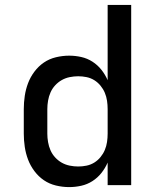

<svg xmlns="http://www.w3.org/2000/svg" viewBox="-20 -755 640 783"><path d="M262 8Q235 8 208 1.5Q181 -5 159 -20Q137 -35 120.5 -57Q104 -79 94.5 -104Q85 -129 81 -156Q77 -183 77 -210V-310Q77 -337 81 -364Q85 -391 94.5 -416Q104 -441 120.5 -463Q137 -485 159 -500Q181 -515 208 -521.5Q235 -528 262 -528Q287 -528 311.5 -522.5Q336 -517 357 -503.5Q378 -490 393.5 -470.5Q409 -451 419 -428V-735H515V0H419V-92Q409 -69 393.5 -49.5Q378 -30 357 -16.5Q336 -3 311.5 2.5Q287 8 262 8ZM299 -76Q316 -76 333 -79.5Q350 -83 364.5 -92Q379 -101 390 -114.5Q401 -128 407.5 -143.5Q414 -159 416.5 -176Q419 -193 419 -210V-310Q419 -327 416.5 -344Q414 -361 407.5 -376.5Q401 -392 390 -405.5Q379 -419 364.5 -428Q350 -437 333 -440.5Q316 -444 299 -444Q282 -444 264.5 -440.5Q247 -437 232 -428.5Q217 -420 205 -407Q193 -394 186 -378Q179 -362 176 -344.5Q173 -327 173 -310V-210Q173 -193 176 -175.5Q179 -158 186 -142Q193 -126 205 -113Q217 -100 232 -91.5Q247 -83 264.5 -79.5Q282 -76 299 -76Z"/></svg>

Font: Iosevka Custom Medium Extended
Style: Regular
Weight: 500
Width: 7
Monospace: yes
Designer: Belleve Invis
Foundry: Belleve Invis
Version: Version 11.2.4; ttfautohint (v1.8.4)